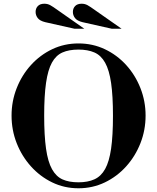

<svg xmlns="http://www.w3.org/2000/svg" viewBox="-20 -998 843 1030"><path d="M401 12Q325 12 260 -19.5Q195 -51 146 -105.5Q97 -160 69.5 -230Q42 -300 42 -378Q42 -455 69.5 -525Q97 -595 146 -649Q195 -703 260 -734Q325 -765 401 -765Q477 -765 542.5 -734Q608 -703 657 -649Q706 -595 733.5 -525Q761 -455 761 -378Q761 -300 733.5 -230Q706 -160 657 -105.5Q608 -51 542.5 -19.5Q477 12 401 12ZM401 -20Q451 -20 486.5 -36Q522 -52 544 -91.5Q566 -131 576 -200.5Q586 -270 586 -377Q586 -484 576 -553Q566 -622 544 -661.5Q522 -701 486.5 -716.5Q451 -732 401 -732Q350 -732 315 -716.5Q280 -701 258.5 -662Q237 -623 227 -553.5Q217 -484 217 -378Q217 -270 227 -200Q237 -130 259 -90.5Q281 -51 315.5 -35.5Q350 -20 401 -20ZM579 -844 423 -879Q394 -886 382.5 -901Q371 -916 371 -934Q371 -953 383 -965.5Q395 -978 418 -978Q435 -978 449 -970.5Q463 -963 492 -942L632 -844ZM379 -844 223 -879Q194 -886 182.5 -901Q171 -916 171 -934Q171 -953 183 -965.5Q195 -978 218 -978Q235 -978 249 -970.5Q263 -963 292 -942L432 -844Z"/></svg>

Font: Libre Bodoni Medium
Style: Regular
Weight: 500
Designer: Pablo Impallari, Rodrigo Fuenzalida
Foundry: Impallari Type
Version: Version 2.005;gftools[0.9.23]